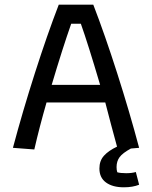

<svg xmlns="http://www.w3.org/2000/svg" viewBox="-20 -636 647 817"><path d="M403 81Q403 48 422.5 26.5Q442 5 478 -12Q453 -103 428 -200H178Q148 -96 126 0L35 -7Q76 -161 128.5 -325Q181 -489 230 -616H377Q426 -489 478.5 -325Q531 -161 572 -7L537 -4Q502 15 489 32.5Q476 50 476 75Q476 88 479 97Q492 101 517 101Q541 101 558 96L572 150Q545 161 507 161Q459 161 431 140.5Q403 120 403 81ZM406 -275Q354 -451 324 -535H283Q247 -433 200 -275Z"/></svg>

Font: Athiti Medium
Style: Regular
Weight: 500
Designer: CadsonDemak Team
Foundry: CadsonDemak
Version: Version 1.032